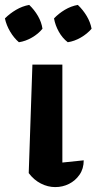

<svg xmlns="http://www.w3.org/2000/svg" viewBox="-51 -754 393 782"><path d="M66 -49 81 -491H203V-92L290 -101Q290 -67 273 -42.5Q256 -18 230 -5Q204 8 174 8Q144 8 115.5 -6.5Q87 -21 66 -49ZM68 -734Q89 -714 103.5 -689Q118 -664 122 -637Q105 -616 79 -601Q53 -586 26 -582Q6 -599 -9.5 -625Q-25 -651 -31 -679Q-11 -699 14.5 -714Q40 -729 68 -734ZM266 -734Q287 -714 302 -689Q317 -664 322 -637Q304 -616 278 -601Q252 -586 225 -582Q203 -599 188.5 -625Q174 -651 169 -679Q188 -699 213 -714Q238 -729 266 -734Z"/></svg>

Font: Piazzolla 24pt
Style: Bold
Weight: 700
Designer: Juan Pablo del Peral
Foundry: Huerta Tipografica
Version: Version 2.005